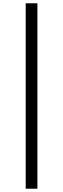

<svg xmlns="http://www.w3.org/2000/svg" viewBox="-20 -864 383 1165"><path d="M136 281V-844H207V281Z"/></svg>

Font: Noto Serif KR ExtraLight ExtraBold
Style: Regular
Weight: 800
Version: Version 2.003-H1;hotconv 1.1.1;makeotfexe 2.6.0